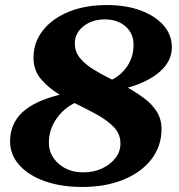

<svg xmlns="http://www.w3.org/2000/svg" viewBox="-20 -726 709 762"><path d="M306 16Q222 16 157.5 -7Q93 -30 56.5 -71Q20 -112 20 -165Q20 -234 68 -279.5Q116 -325 217 -350Q174 -376 143.5 -411Q113 -446 113 -497Q113 -558 150.5 -605.5Q188 -653 253.5 -679.5Q319 -706 404 -706Q480 -706 538 -684.5Q596 -663 629 -625.5Q662 -588 662 -538Q662 -484 615.5 -442.5Q569 -401 487 -378Q523 -358 553.5 -335Q584 -312 602.5 -282.5Q621 -253 621 -213Q621 -146 581 -94Q541 -42 470 -13Q399 16 306 16ZM277 -554Q277 -520 298 -495Q319 -470 352.5 -449.5Q386 -429 425 -410Q465 -431 487.5 -467Q510 -503 510 -548Q510 -593 478.5 -621Q447 -649 396 -649Q346 -649 311.5 -622Q277 -595 277 -554ZM174 -160Q174 -110 213 -76Q252 -42 310 -42Q352 -42 385 -57.5Q418 -73 438 -98.5Q458 -124 458 -156Q458 -195 431 -222.5Q404 -250 362.5 -272.5Q321 -295 276 -317Q231 -295 202.5 -252.5Q174 -210 174 -160Z"/></svg>

Font: Platypi
Style: Bold Italic
Weight: 700
Italic angle: -13°
Designer: David Sargent
Foundry: Bolt Cutter Type
Version: Version 1.200; ttfautohint (v1.8.4.7-5d5b)